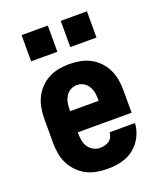

<svg xmlns="http://www.w3.org/2000/svg" viewBox="-138 -826 776 922"><g transform="rotate(-20 250.0 -364.5)"><path d="M252 8Q225 8 197.5 3Q170 -2 145.5 -14.5Q121 -27 101.5 -47.5Q82 -68 69.5 -92.5Q57 -117 52.5 -144.5Q48 -172 48 -200V-320Q48 -347 52.5 -374.5Q57 -402 69 -427Q81 -452 100 -472Q119 -492 143.5 -505Q168 -518 195.5 -523Q223 -528 250 -528Q277 -528 304.5 -523Q332 -518 356.5 -505Q381 -492 400 -472Q419 -452 431 -427Q443 -402 447.5 -374.5Q452 -347 452 -320V-206H177V-200Q177 -182 180 -164.5Q183 -147 192.5 -132Q202 -117 218.5 -108Q235 -99 252 -99Q265 -99 277 -102Q289 -105 299 -112Q309 -119 314.5 -130.5Q320 -142 321 -154H450Q449 -130 441 -107.5Q433 -85 419.5 -65.5Q406 -46 387 -31Q368 -16 346 -7.5Q324 1 300 4.5Q276 8 252 8ZM323 -314V-320Q323 -338 320 -355.5Q317 -373 308 -388Q299 -403 283.5 -412Q268 -421 250 -421Q232 -421 216.5 -412Q201 -403 192 -388Q183 -373 180 -355.5Q177 -338 177 -320V-314ZM417 -603H283V-737H417ZM217 -603H83V-737H217Z"/></g></svg>

Font: Iosevka SS04 Heavy
Style: Regular
Weight: 900
Monospace: yes
Designer: Belleve Invis
Foundry: Belleve Invis
Version: Version 19.0.0; ttfautohint (v1.8.4)